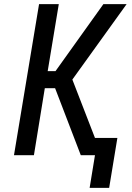

<svg xmlns="http://www.w3.org/2000/svg" viewBox="-20 -755 640 934"><path d="M511 159H416L442 0H373L248 -326H198L145 0H48L170 -735H266L212 -409H250L483 -735H596L332 -368L442 -84H551Z"/></svg>

Font: Iosevka Curly Medium Extended
Style: Italic
Weight: 500
Width: 7
Italic angle: -9°
Monospace: yes
Designer: Belleve Invis
Foundry: Belleve Invis
Version: Version 11.1.0; ttfautohint (v1.8.3)